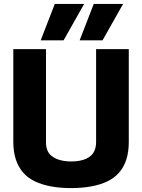

<svg xmlns="http://www.w3.org/2000/svg" viewBox="-20 -951 726 981"><path d="M48 -227V-700H215V-225Q215 -203 221 -186Q227 -169 239 -158Q251 -147 267 -140Q283 -133 302.5 -129.5Q322 -126 343 -126Q366 -126 385.5 -129.5Q405 -133 420.5 -140Q436 -147 447.5 -158.5Q459 -170 465 -187Q471 -204 471 -225V-700H638V-227Q638 -175 625.5 -136Q613 -97 588.5 -69Q564 -41 528 -24Q492 -7 445.5 1.5Q399 10 343 10Q287 10 241 1.5Q195 -7 159 -24Q123 -41 98.5 -69Q74 -97 61 -136Q48 -175 48 -227ZM387 -745 459 -931H609L504 -745ZM188 -745 260 -931H410L305 -745Z"/></svg>

Font: Georama ExtraCondensed Thin
Style: Bold
Weight: 700
Version: Version 1.001